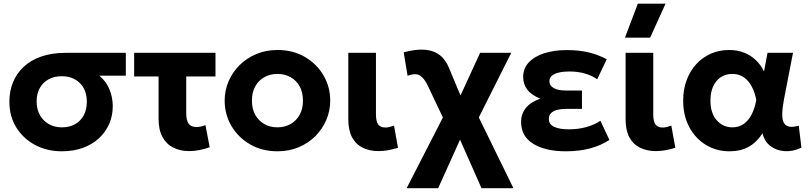

<svg xmlns="http://www.w3.org/2000/svg" viewBox="-20 -784 4282 1014"><path d="M307 15Q228 15 165.2 -18.5Q102.5 -52 66 -111Q29.5 -170 29.5 -247Q29.5 -302 48.5 -349Q67.5 -396 104.8 -431Q142 -466 198 -485.5Q254 -505 328.5 -505H644.5V-384.5H504.5Q542 -353 558.8 -310.5Q575.5 -268 575.5 -223Q575.5 -172.5 556.5 -129.2Q537.5 -86 502.2 -53.5Q467 -21 417.5 -3Q368 15 307 15ZM308 -111.5Q346.5 -111.5 375.8 -127.8Q405 -144 421.8 -174.2Q438.5 -204.5 438.5 -246.5Q438.5 -309 401.8 -345.2Q365 -381.5 306 -381.5Q268 -381.5 238.2 -366Q208.5 -350.5 191 -320.8Q173.5 -291 173.5 -249.5Q173.5 -187 211 -149.2Q248.5 -111.5 308 -111.5Z M979 14Q932.5 14 896 -4Q859.5 -22 838.5 -59.8Q817.5 -97.5 817.5 -156V-380H688.5V-505H1118V-380H963.5V-188Q963.5 -146 977.2 -129.5Q991 -113 1017.5 -113Q1029 -113 1040.8 -115.8Q1052.5 -118.5 1065 -123L1087.5 -6.5Q1060 3.5 1032.5 8.8Q1005 14 979 14Z M1445.5 15Q1364 15 1301 -21.5Q1238 -58 1202.2 -118.8Q1166.5 -179.5 1166.5 -252.5Q1166.5 -306 1187 -354.2Q1207.5 -402.5 1245 -439.8Q1282.5 -477 1333.5 -498.5Q1384.5 -520 1445.5 -520Q1527 -520 1589.8 -483.5Q1652.5 -447 1688.2 -386.2Q1724 -325.5 1724 -252.5Q1724 -199.5 1703.5 -151Q1683 -102.5 1645.8 -65.2Q1608.5 -28 1557.5 -6.5Q1506.5 15 1445.5 15ZM1445.5 -111.5Q1484 -111.5 1514.5 -128.8Q1545 -146 1562.5 -177.8Q1580 -209.5 1580 -252.5Q1580 -296 1562.8 -327.5Q1545.5 -359 1515 -376.2Q1484.5 -393.5 1445.5 -393.5Q1406.5 -393.5 1375.8 -376.2Q1345 -359 1327.8 -327.5Q1310.5 -296 1310.5 -252.5Q1310.5 -209 1328 -177.5Q1345.5 -146 1376 -128.8Q1406.5 -111.5 1445.5 -111.5Z M1979.5 14Q1932 14 1895.8 -3.8Q1859.5 -21.5 1839.5 -58.5Q1819.5 -95.5 1819.5 -154V-505H1965.5V-181Q1965.5 -142 1977.8 -126.2Q1990 -110.5 2015.5 -110.5Q2025.5 -110.5 2037 -113.2Q2048.5 -116 2061 -120.5L2082 -3.5Q2055 5 2029 9.5Q2003 14 1979.5 14Z M2127.5 210 2346.5 -217V-105.5L2240 -330Q2221 -370.5 2198.2 -385Q2175.5 -399.5 2132.5 -384L2112 -507.5Q2205 -533 2263.8 -513.5Q2322.5 -494 2349.5 -429L2438.5 -217L2388.5 -228.5L2515.5 -505H2680L2476 -98.5L2483 -216.5L2691.5 210H2523L2387 -97.5L2432.5 -97L2294 210Z M2969 15Q2860.5 15 2796.2 -24.5Q2732 -64 2732 -140.5Q2732 -181.5 2756.5 -213Q2781 -244.5 2833.5 -263Q2786 -282 2764.5 -311Q2743 -340 2743 -377.5Q2743 -422.5 2772.5 -454.2Q2802 -486 2854.2 -502.8Q2906.5 -519.5 2973.5 -519.5Q3035 -519.5 3085.2 -508.2Q3135.5 -497 3184.5 -471L3134 -365.5Q3104.5 -386 3067.2 -396.2Q3030 -406.5 2988 -406.5Q2957 -406.5 2933 -401.2Q2909 -396 2895.2 -384.8Q2881.5 -373.5 2881.5 -355Q2881.5 -331.5 2904.5 -318.8Q2927.5 -306 2967.5 -306H3053.5V-209H2972.5Q2943.5 -209 2922.2 -203.5Q2901 -198 2889.8 -186.2Q2878.5 -174.5 2878.5 -156Q2878.5 -127.5 2906.5 -114.2Q2934.5 -101 2985 -101Q3032 -101 3074 -112.2Q3116 -123.5 3151 -146L3198.5 -45Q3152.5 -15 3095.5 0Q3038.5 15 2969 15Z M3444 14Q3396.5 14 3360.2 -3.8Q3324 -21.5 3304 -58.5Q3284 -95.5 3284 -154V-505H3430V-181Q3430 -142 3442.2 -126.2Q3454.5 -110.5 3480 -110.5Q3490 -110.5 3501.5 -113.2Q3513 -116 3525.5 -120.5L3546.5 -3.5Q3519.5 5 3493.5 9.5Q3467.5 14 3444 14ZM3280.5 -585 3348.5 -764.5H3495L3413.5 -585Z M3832.5 15Q3764 15 3708.8 -18.2Q3653.5 -51.5 3620.8 -111.8Q3588 -172 3588 -252.5Q3588 -313 3606.8 -362.2Q3625.5 -411.5 3658.5 -446.8Q3691.5 -482 3735.2 -501Q3779 -520 3830.5 -520Q3873.5 -520 3909 -506.2Q3944.5 -492.5 3971.2 -467Q3998 -441.5 4015 -406.5L4033.5 -505H4168L4120.5 -260Q4111.5 -212.5 4111.2 -181.5Q4111 -150.5 4120.2 -134.5Q4129.5 -118.5 4149 -115.2Q4168.5 -112 4198.5 -120L4212.5 -4Q4166.5 17.5 4123 14.2Q4079.5 11 4048.2 -13.2Q4017 -37.5 4007 -80Q3977 -33 3934.5 -9Q3892 15 3832.5 15ZM3848 -111.5Q3882 -111.5 3907.2 -129Q3932.5 -146.5 3949.2 -178.8Q3966 -211 3974 -256Q3971 -273 3965 -291.8Q3959 -310.5 3949.2 -328.8Q3939.5 -347 3925.2 -361.5Q3911 -376 3891.8 -384.8Q3872.5 -393.5 3847 -393.5Q3812.5 -393.5 3786.8 -376.5Q3761 -359.5 3746.5 -328Q3732 -296.5 3732 -253Q3732 -186 3765.2 -148.8Q3798.5 -111.5 3848 -111.5Z"/></svg>

Font: Geologica SemiBold
Style: Regular
Weight: 600
Designer: Sindre Bremnes, Frode Helland
Foundry: Monokrom Skriftforlag AS
Version: Version 1.010;gftools[0.9.28]